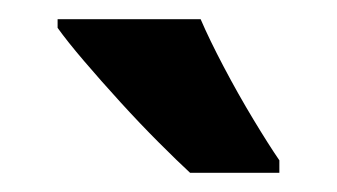

<svg xmlns="http://www.w3.org/2000/svg" viewBox="-20 -786 351 200"><path d="M189 -766Q198 -745 213 -716.5Q228 -688 244 -661.5Q260 -635 271 -619V-606H178Q165 -618 145.5 -637.5Q126 -657 105.5 -679.5Q85 -702 67.5 -722.5Q50 -743 40 -757V-766Z"/></svg>

Font: Noto Sans ExtraCondensed
Style: Bold
Weight: 700
Width: 2
Designer: Monotype Design Team
Foundry: Monotype Imaging Inc.
Version: Version 2.013; ttfautohint (v1.8.4.7-5d5b)